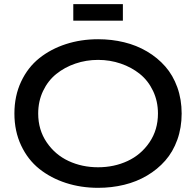

<svg xmlns="http://www.w3.org/2000/svg" viewBox="-20 -900 950 930"><path d="M335 -799.8V-879.9H575.2V-799.8ZM455.1 -710Q521 -710 581.3 -695.3Q641.6 -680.7 692.4 -650.6Q743.2 -620.6 780.5 -578.1Q817.9 -535.6 838.9 -477.1Q859.9 -418.5 859.9 -350.1Q859.9 -281.7 838.9 -223.1Q817.9 -164.6 780.5 -122.1Q743.2 -79.6 692.4 -49.6Q641.6 -19.5 581.3 -4.9Q521 9.8 455.1 9.8Q372.1 9.8 299.1 -13.9Q226.1 -37.6 170.4 -82Q114.7 -126.5 82.3 -195.6Q49.8 -264.6 49.8 -350.1Q49.8 -435.5 82.3 -504.6Q114.7 -573.7 170.4 -618.2Q226.1 -662.6 299.1 -686.3Q372.1 -710 455.1 -710ZM165 -350.1Q165 -271 206.1 -210.7Q247.1 -150.4 312.3 -120.1Q377.4 -89.8 455.1 -89.8Q532.7 -89.8 597.9 -120.1Q663.1 -150.4 704.1 -210.7Q745.1 -271 745.1 -350.1Q745.1 -409.7 721.4 -459.5Q697.8 -509.3 657.5 -541.7Q617.2 -574.2 564.9 -592Q512.7 -609.9 455.1 -609.9Q397.5 -609.9 345.2 -592Q293 -574.2 252.7 -541.7Q212.4 -509.3 188.7 -459.5Q165 -409.7 165 -350.1Z"/></svg>

Font: Copperplate Sans CC Heavy
Style: Regular
Weight: 400
Designer: indestructible type*
Foundry: Cowboy Collective
Version: Version 1.000